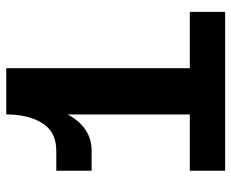

<svg xmlns="http://www.w3.org/2000/svg" viewBox="-83 -657 740 614"><g transform="rotate(-90 287.0 -350.0)"><path d="M228 -590 255 -630Q255 -570 237 -524Q219 -478 187 -452.5Q155 -427 112 -427H48V-540H112Q172 -540 200 -584.5Q228 -629 228 -700H376V-40H228ZM48 -113H556V0H48Z"/></g></svg>

Font: Uncut Sans Variable
Style: Regular
Weight: 400
Designer: Kasper Nordkvist
Foundry: UNCUT.wtf
Version: Version 1.303;Glyphs 3.1.2 (3151)